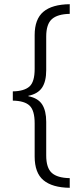

<svg xmlns="http://www.w3.org/2000/svg" viewBox="-20 -735 395 914"><path d="M312 159Q229 158 187 123Q145 88 145 10V-148Q145 -209 121 -232Q97 -255 41 -256V-300Q95 -301 120 -323Q145 -345 145 -407V-568Q145 -644 186.5 -679Q228 -714 312 -715V-669Q254 -668 227 -644Q200 -620 200 -561V-401Q200 -347 180 -317.5Q160 -288 115 -279V-277Q161 -268 180.5 -238Q200 -208 200 -155V5Q200 64 226.5 88Q253 112 312 113Z"/></svg>

Font: Noto Sans Gujarati UI Condensed Light
Style: Regular
Weight: 300
Width: 3
Designer: Jelle Bosma - Monotype Design Team, Universal Thirst
Foundry: Monotype Imaging Inc.
Version: Version 2.106; ttfautohint (v1.8.4.7-5d5b)